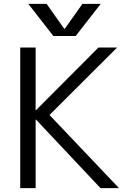

<svg xmlns="http://www.w3.org/2000/svg" viewBox="-20 -977 673 997"><path d="M314 -827H316L408 -957H503L373 -790H257L127 -957H222ZM167 -356H165V0H85V-730H165V-405H167L491 -730H588L237 -380L598 0H502Z"/></svg>

Font: Mplus 1p
Style: Regular
Weight: 400
Version: Version 1.061